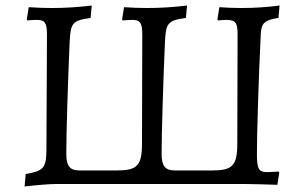

<svg xmlns="http://www.w3.org/2000/svg" viewBox="-20 -666 1105 695"><path d="M69 9C113 4 159 0 184 0H865C895 0 950 2 984 3L991 -41L989 -45C970 -44 955 -43 947 -43C918 -43 910 -53 910 -106C910 -185 916 -381 924 -544C926 -583 939 -594 988 -601L992 -646C947 -640 901 -637 854 -637C828 -637 801 -638 774 -640L767 -596L769 -592C781 -593 791 -594 800 -594C834 -594 840 -582 840 -540L839 -147C839 -64 820 -49 746 -49H613C578 -49 565 -65 565 -109C565 -187 571 -375 577 -511C580 -583 587 -592 653 -601L657 -646C608 -640 560 -637 512 -637C485 -637 458 -638 429 -640L422 -596L424 -592C434 -593 450 -594 458 -594C488 -594 495 -583 495 -540L494 -147C494 -64 475 -49 401 -49H268C233 -49 220 -65 220 -109C220 -187 226 -375 232 -511C235 -583 242 -592 308 -601L312 -646C263 -640 215 -637 167 -637C140 -637 113 -638 84 -640L77 -596L79 -592C89 -593 105 -594 113 -594C143 -594 150 -583 150 -540L148 -120C147 -58 137 -47 73 -36Z"/></svg>

Font: Alegreya SC
Style: Regular
Weight: 400
Designer: Juan Pablo del Peral
Foundry: Huerta Tipografica
Version: Version 2.007;PS 002.007;hotconv 1.0.88;makeotf.lib2.5.64775